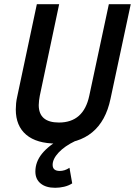

<svg xmlns="http://www.w3.org/2000/svg" viewBox="-20 -670 641 912"><path d="M242 222Q198 222 173 201.5Q148 181 148 145Q148 99 179.5 60Q211 21 279 -18L337 0Q287 24 258.5 54.5Q230 85 230 113Q230 142 264 142Q275 142 286.5 138.5Q298 135 310 127L323 201Q306 212 284.5 217Q263 222 242 222ZM249 12Q154 12 104.5 -30Q55 -72 55 -150Q55 -164 56.5 -179.5Q58 -195 62 -212L155 -650H261L169 -215Q167 -204 165.5 -192.5Q164 -181 164 -171Q164 -88 260 -88Q377 -88 404 -215L497 -650H601L505 -201Q483 -95 418 -41.5Q353 12 249 12Z"/></svg>

Font: Sometype Mono SemiBold
Style: Italic
Weight: 600
Italic angle: -12°
Designer: Ryoichi Tsunekawa
Foundry: Dharma Type
Version: Version 1.001